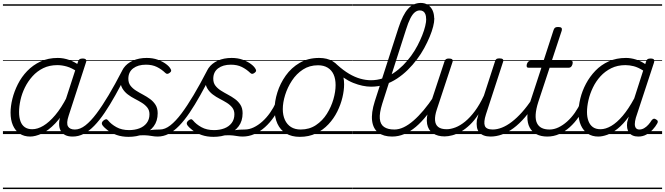

<svg xmlns="http://www.w3.org/2000/svg" viewBox="-20 -914 4534 1309"><path d="M186 17Q144 17 114 -3Q84 -23 68 -59.5Q52 -96 52 -146Q52 -190 64.5 -240.5Q77 -291 102 -340.5Q127 -390 165.5 -430Q204 -470 256 -494.5Q308 -519 374 -519Q413 -519 452.5 -505Q492 -491 522 -467L511 -423Q469 -451 435.5 -460.5Q402 -470 371 -470Q317 -470 275 -449.5Q233 -429 201.5 -394Q170 -359 149.5 -317Q129 -275 119.5 -231.5Q110 -188 110 -150Q110 -114 119.5 -87.5Q129 -61 149 -47Q169 -33 200 -33Q236 -33 275.5 -56.5Q315 -80 356.5 -129Q398 -178 437 -254L450 -214Q406 -124 357.5 -73.5Q309 -23 264.5 -3Q220 17 186 17ZM474 17Q445 17 425 7Q405 -3 394 -22.5Q383 -42 383 -69Q383 -96 394 -130L512 -494Q516 -506 523 -510.5Q530 -515 543 -515Q561 -515 566 -507.5Q571 -500 566 -488L448 -125Q431 -74 443.5 -52.5Q456 -31 490 -31Q499 -31 502.5 -23.5Q506 -16 504.5 -7Q503 2 495.5 9.5Q488 17 474 17ZM0 365H622V375H0ZM0 -20H622V0H0ZM0 -505H622V-500H0ZM0 -885H622V-875H0Z M476 17Q465 17 460.5 9.5Q456 2 458 -7Q460 -16 468.5 -23.5Q477 -31 491 -31Q526 -31 562.5 -59.5Q599 -88 638 -140Q677 -192 720.5 -265Q764 -338 811 -429Q817 -439 827 -438Q837 -437 843.5 -429.5Q850 -422 845 -413Q804 -332 766.5 -265Q729 -198 693.5 -145.5Q658 -93 622.5 -56.5Q587 -20 551 -1.5Q515 17 476 17ZM622 365H672V375H622ZM622 -20H672V0H622ZM622 -505H672V-500H622ZM622 -885H672V-875H622Z M930 -9Q964 -20 990 -24.5Q1016 -29 1035.5 -30Q1055 -31 1071 -31Q1080 -31 1083.5 -23.5Q1087 -16 1084.5 -7Q1082 2 1074.5 9.5Q1067 17 1055 17Q1035 17 1013 13Q991 9 964.5 8Q938 7 902 13ZM857 19Q812 19 776 6.5Q740 -6 715 -25Q690 -44 678 -61Q673 -69 674.5 -76.5Q676 -84 685 -92Q695 -100 702.5 -101Q710 -102 717 -93Q738 -67 774 -47Q810 -27 860 -27Q899 -27 930.5 -39Q962 -51 980.5 -75.5Q999 -100 999 -135Q999 -162 984.5 -180.5Q970 -199 947.5 -213Q925 -227 899.5 -240Q874 -253 851.5 -270Q829 -287 814.5 -311Q800 -335 800 -372Q800 -417 822.5 -449.5Q845 -482 886 -500.5Q927 -519 980 -519Q1022 -519 1055 -507Q1088 -495 1110.5 -478.5Q1133 -462 1142 -446Q1148 -437 1147 -430.5Q1146 -424 1136 -417Q1128 -411 1121 -410.5Q1114 -410 1107 -417Q1081 -442 1049.5 -457.5Q1018 -473 975 -473Q921 -473 888 -448Q855 -423 855 -377Q855 -349 869.5 -330Q884 -311 907 -296.5Q930 -282 955.5 -268.5Q981 -255 1003.5 -238.5Q1026 -222 1040.5 -199Q1055 -176 1055 -142Q1055 -89 1028 -53Q1001 -17 956 1Q911 19 857 19ZM672 365H1201V375H672ZM672 -20H1201V0H672ZM672 -505H1201V-500H672ZM672 -885H1201V-875H672Z M1055 17Q1044 17 1039.5 9.5Q1035 2 1037 -7Q1039 -16 1047.5 -23.5Q1056 -31 1070 -31Q1105 -31 1141.5 -59.5Q1178 -88 1217 -140Q1256 -192 1299.5 -265Q1343 -338 1390 -429Q1396 -439 1406 -438Q1416 -437 1422.5 -429.5Q1429 -422 1424 -413Q1383 -332 1345.5 -265Q1308 -198 1272.5 -145.5Q1237 -93 1201.5 -56.5Q1166 -20 1130 -1.5Q1094 17 1055 17ZM1201 365H1251V375H1201ZM1201 -20H1251V0H1201ZM1201 -505H1251V-500H1201ZM1201 -885H1251V-875H1201Z M1509 -9Q1543 -20 1569 -24.5Q1595 -29 1614.5 -30Q1634 -31 1650 -31Q1659 -31 1662.5 -23.5Q1666 -16 1663.5 -7Q1661 2 1653.5 9.5Q1646 17 1634 17Q1614 17 1592 13Q1570 9 1543.5 8Q1517 7 1481 13ZM1436 19Q1391 19 1355 6.5Q1319 -6 1294 -25Q1269 -44 1257 -61Q1252 -69 1253.5 -76.5Q1255 -84 1264 -92Q1274 -100 1281.5 -101Q1289 -102 1296 -93Q1317 -67 1353 -47Q1389 -27 1439 -27Q1478 -27 1509.5 -39Q1541 -51 1559.5 -75.5Q1578 -100 1578 -135Q1578 -162 1563.5 -180.5Q1549 -199 1526.5 -213Q1504 -227 1478.5 -240Q1453 -253 1430.5 -270Q1408 -287 1393.5 -311Q1379 -335 1379 -372Q1379 -417 1401.5 -449.5Q1424 -482 1465 -500.5Q1506 -519 1559 -519Q1601 -519 1634 -507Q1667 -495 1689.5 -478.5Q1712 -462 1721 -446Q1727 -437 1726 -430.5Q1725 -424 1715 -417Q1707 -411 1700 -410.5Q1693 -410 1686 -417Q1660 -442 1628.5 -457.5Q1597 -473 1554 -473Q1500 -473 1467 -448Q1434 -423 1434 -377Q1434 -349 1448.5 -330Q1463 -311 1486 -296.5Q1509 -282 1534.5 -268.5Q1560 -255 1582.5 -238.5Q1605 -222 1619.5 -199Q1634 -176 1634 -142Q1634 -89 1607 -53Q1580 -17 1535 1Q1490 19 1436 19ZM1251 365H1780V375H1251ZM1251 -20H1780V0H1251ZM1251 -505H1780V-500H1251ZM1251 -885H1780V-875H1251Z M1634 17Q1623 17 1618.5 9.5Q1614 2 1615.5 -7Q1617 -16 1625.5 -23.5Q1634 -31 1649 -31Q1679 -31 1709.5 -45.5Q1740 -60 1768.5 -85.5Q1797 -111 1821 -145Q1845 -179 1862 -217Q1867 -228 1875.5 -228Q1884 -228 1891 -220.5Q1898 -213 1894 -203Q1875 -157 1847.5 -117Q1820 -77 1786.5 -47Q1753 -17 1714.5 0Q1676 17 1634 17ZM1780 365V375ZM1780 -20V0ZM1780 -505V-500ZM1780 -885V-875Z M2024 19Q1968 19 1929.5 -4.5Q1891 -28 1871.5 -70.5Q1852 -113 1852 -168Q1852 -223 1871 -284Q1890 -345 1928 -398.5Q1966 -452 2023 -485.5Q2080 -519 2156 -519Q2210 -519 2248 -496.5Q2286 -474 2306 -433.5Q2326 -393 2326 -339Q2326 -298 2314.5 -249.5Q2303 -201 2279.5 -153.5Q2256 -106 2219.5 -67Q2183 -28 2134.5 -4.5Q2086 19 2024 19ZM2030 -31Q2089 -31 2134 -61Q2179 -91 2208.5 -138Q2238 -185 2253 -237Q2268 -289 2268 -334Q2268 -376 2254.5 -406Q2241 -436 2214 -452.5Q2187 -469 2148 -469Q2090 -469 2045.5 -440Q2001 -411 1970.5 -364.5Q1940 -318 1924 -266.5Q1908 -215 1908 -170Q1908 -128 1922.5 -96.5Q1937 -65 1964 -48Q1991 -31 2030 -31ZM1780 365H2381V375H1780ZM1780 -20H2381V0H1780ZM1780 -505H2381V-500H1780ZM1780 -885H2381V-875H1780Z M2511 -323Q2453 -323 2388 -349Q2323 -375 2256 -440Q2248 -448 2248 -456Q2248 -464 2253.5 -469Q2259 -474 2266.5 -475Q2274 -476 2280 -471Q2321 -434 2360 -411Q2399 -388 2436.5 -377.5Q2474 -367 2509 -367Q2551 -367 2590 -380Q2629 -393 2663.5 -416Q2698 -439 2728 -469Q2758 -499 2783 -533.5Q2808 -568 2826.5 -603.5Q2845 -639 2858.5 -673Q2872 -707 2879 -736Q2886 -765 2886 -787Q2886 -797 2894 -803Q2902 -809 2913 -809Q2924 -809 2932.5 -803Q2941 -797 2941 -787Q2941 -764 2933 -732.5Q2925 -701 2909.5 -663.5Q2894 -626 2872.5 -586.5Q2851 -547 2822.5 -509Q2794 -471 2760 -437.5Q2726 -404 2686.5 -378Q2647 -352 2603 -337.5Q2559 -323 2511 -323ZM2382 365H2407V375H2382ZM2382 -20H2407V0H2382ZM2382 -505H2407V-500H2382ZM2382 -885H2407V-875H2382Z M2653 17Q2595 17 2559.5 -9.5Q2524 -36 2517 -90Q2510 -144 2535 -223L2697 -725Q2726 -814 2762 -854Q2798 -894 2849 -894Q2877 -894 2897.5 -880.5Q2918 -867 2929 -843.5Q2940 -820 2940 -788Q2940 -776 2931.5 -769.5Q2923 -763 2912 -763Q2901 -763 2893 -769.5Q2885 -776 2885 -788Q2885 -805 2880 -817.5Q2875 -830 2865.5 -836.5Q2856 -843 2842 -843Q2824 -843 2808 -830Q2792 -817 2777.5 -788.5Q2763 -760 2748 -712L2586 -207Q2566 -143 2569.5 -104.5Q2573 -66 2598.5 -48.5Q2624 -31 2668 -31Q2678 -31 2682.5 -23.5Q2687 -16 2685 -7Q2683 2 2674.5 9.5Q2666 17 2653 17ZM2406 365H2800V375H2406ZM2406 -20H2800V0H2406ZM2406 -505H2800V-500H2406ZM2406 -885H2800V-875H2406Z M2654 17Q2643 17 2638.5 9.5Q2634 2 2635.5 -7Q2637 -16 2645.5 -23.5Q2654 -31 2669 -31Q2700 -31 2732.5 -46.5Q2765 -62 2799 -91.5Q2833 -121 2868 -162.5Q2903 -204 2938 -257Q2945 -268 2954 -266.5Q2963 -265 2967.5 -257Q2972 -249 2966 -239Q2929 -178 2891.5 -130Q2854 -82 2815.5 -49.5Q2777 -17 2736.5 0Q2696 17 2654 17ZM2800 365V375ZM2800 -20V0ZM2800 -505V-500ZM2800 -885V-875Z M3011 16Q2964 16 2932 -5Q2900 -26 2892 -68.5Q2884 -111 2905 -176L3010 -494Q3014 -506 3020.5 -510.5Q3027 -515 3040 -515Q3057 -515 3063 -509Q3069 -503 3065 -491L2958 -167Q2944 -125 2946 -94.5Q2948 -64 2967.5 -48.5Q2987 -33 3025 -33Q3053 -33 3085.5 -45.5Q3118 -58 3151.5 -85.5Q3185 -113 3217.5 -156.5Q3250 -200 3279 -262L3355 -496Q3359 -508 3365 -512Q3371 -516 3385 -516Q3401 -516 3407.5 -510.5Q3414 -505 3410 -493L3293 -134Q3276 -81 3285.5 -56Q3295 -31 3340 -31Q3350 -31 3353.5 -23.5Q3357 -16 3355.5 -7Q3354 2 3346 9.5Q3338 17 3324 17Q3298 17 3278.5 9.5Q3259 2 3247 -12Q3235 -26 3231.5 -47Q3228 -68 3231 -94L3242 -135Q3214 -92 3183.5 -63Q3153 -34 3122.5 -16.5Q3092 1 3063.5 8.5Q3035 16 3011 16ZM2800 365H3471V375H2800ZM2800 -20H3471V0H2800ZM2800 -505H3471V-500H2800ZM2800 -885H3471V-875H2800Z M3324 17Q3313 17 3308.5 9.5Q3304 2 3305.5 -7Q3307 -16 3315.5 -23.5Q3324 -31 3339 -31Q3369 -31 3402 -44Q3435 -57 3469 -83Q3503 -109 3539 -149Q3575 -189 3611 -244Q3619 -257 3628 -255Q3637 -253 3641.5 -243.5Q3646 -234 3639 -225Q3599 -161 3559.5 -115Q3520 -69 3480.5 -40Q3441 -11 3402 3Q3363 17 3324 17ZM3470 365V375ZM3470 -20V0ZM3470 -505V-500ZM3470 -885V-875Z M3712 17Q3668 17 3637.5 1Q3607 -15 3591 -45Q3575 -75 3575.5 -118.5Q3576 -162 3594 -217L3671 -452H3585Q3574 -452 3571.5 -458.5Q3569 -465 3572 -477Q3576 -489 3582.5 -494.5Q3589 -500 3599 -500H3686L3754 -709Q3758 -721 3764.5 -725.5Q3771 -730 3785 -730Q3802 -730 3807.5 -724Q3813 -718 3810 -706L3742 -500H3870Q3881 -500 3883.5 -494Q3886 -488 3883 -476Q3879 -463 3872.5 -457.5Q3866 -452 3856 -452H3727L3650 -219Q3634 -169 3632 -133Q3630 -97 3641 -74.5Q3652 -52 3673.5 -41.5Q3695 -31 3726 -31Q3736 -31 3740 -23.5Q3744 -16 3743 -7Q3742 2 3734 9.5Q3726 17 3712 17ZM3471 365H3859V375H3471ZM3471 -20H3859V0H3471ZM3471 -505H3859V-500H3471ZM3471 -885H3859V-875H3471Z M3712 17Q3701 17 3696.5 9.5Q3692 2 3693.5 -7Q3695 -16 3703.5 -23.5Q3712 -31 3727 -31Q3757 -31 3787.5 -45.5Q3818 -60 3846.5 -85.5Q3875 -111 3899 -145Q3923 -179 3940 -217Q3945 -228 3953.5 -228Q3962 -228 3969 -220.5Q3976 -213 3972 -203Q3953 -157 3925.5 -117Q3898 -77 3864.5 -47Q3831 -17 3792.5 0Q3754 17 3712 17ZM3858 365V375ZM3858 -20V0ZM3858 -505V-500ZM3858 -885V-875Z M4059 17Q4017 17 3987 -3Q3957 -23 3940.5 -59.5Q3924 -96 3924 -146Q3924 -191 3936.5 -242.5Q3949 -294 3975 -343Q4001 -392 4039.5 -432Q4078 -472 4130 -495.5Q4182 -519 4248 -519Q4281 -519 4316 -508Q4351 -497 4379 -477L4385 -495Q4389 -507 4395.5 -511Q4402 -515 4415 -515Q4434 -515 4438.5 -507.5Q4443 -500 4439 -488L4315 -111Q4308 -86 4308 -68Q4308 -50 4316 -40.5Q4324 -31 4339 -31Q4356 -31 4371.5 -40Q4387 -49 4400 -63.5Q4413 -78 4422 -93Q4427 -100 4434.5 -103.5Q4442 -107 4452 -100Q4464 -94 4464.5 -86Q4465 -78 4460 -71Q4449 -51 4430.5 -31Q4412 -11 4387.5 3Q4363 17 4332 17Q4310 17 4294 10Q4278 3 4268.5 -10Q4259 -23 4256 -41Q4253 -59 4256 -81Q4259 -91 4261.5 -100.5Q4264 -110 4267 -119Q4229 -67 4191.5 -37Q4154 -7 4120 5Q4086 17 4059 17ZM3982 -150Q3982 -115 3992 -88.5Q4002 -62 4022 -47.5Q4042 -33 4074 -33Q4109 -33 4147.5 -55.5Q4186 -78 4225.5 -124.5Q4265 -171 4304 -243L4365 -433Q4330 -455 4301 -462.5Q4272 -470 4244 -470Q4190 -470 4147.5 -449Q4105 -428 4074 -394Q4043 -360 4022.5 -317.5Q4002 -275 3992 -231.5Q3982 -188 3982 -150ZM3859 365H4494V375H3859ZM3859 -20H4494V0H3859ZM3859 -505H4494V-500H3859ZM3859 -885H4494V-875H3859Z"/></svg>

Font: Playwrite DK Loopet Guides
Style: Regular
Weight: 400
Designer: Veronika Burian, José Scaglione
Foundry: TypeTogether
Version: Version 1.003